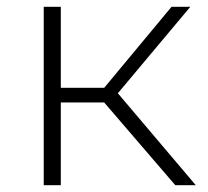

<svg xmlns="http://www.w3.org/2000/svg" viewBox="-20 -542 608 562"><path d="M108 -522V0H158V-242H285L493 0H553L325 -269L537 -522H482L285 -285H158V-522Z"/></svg>

Font: Montserrat Light
Style: Regular
Weight: 300
Designer: Julieta Ulanovsky
Foundry: Julieta Ulanovsky
Version: Version 7.200